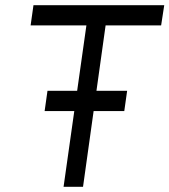

<svg xmlns="http://www.w3.org/2000/svg" viewBox="-20 -720 653 740"><path d="M109 -700 98 -622H313L225 0H300L387 -622H601L613 -700ZM152 -292H459L470 -370H163Z"/></svg>

Font: Unageo
Style: Regular-Italic
Weight: 400
Designer: Richard Sepsi
Foundry: Richard Sepsi
Version: Version 2.000